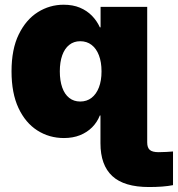

<svg xmlns="http://www.w3.org/2000/svg" viewBox="-20 -564 737 796"><path d="M597.7 211.4Q494.6 211.4 445.6 166Q396.5 120.6 396.5 29.8V-104H590.3V26.4Q590.3 48.3 601.1 57.6Q611.8 66.9 637.7 66.9Q654.8 66.9 669.7 65.9Q684.6 64.9 697.3 64V203.6Q677.7 207.5 652.1 209.5Q626.5 211.4 597.7 211.4ZM245.1 8.3Q184.1 8.3 134.8 -23.2Q85.4 -54.7 56.6 -116.2Q27.8 -177.7 27.8 -268.1Q27.8 -360.4 57.9 -421.6Q87.9 -482.9 137 -513.7Q186 -544.4 243.7 -544.4Q282.2 -544.4 311.3 -532.2Q340.3 -520 361.1 -498.8Q381.8 -477.5 394 -450.7H397V-535.6H590.3V0H397.5V-85.4H394Q382.8 -57.1 361.8 -36.1Q340.8 -15.1 311.5 -3.4Q282.2 8.3 245.1 8.3ZM312.5 -143.1Q339.8 -143.1 359.6 -158.4Q379.4 -173.8 390.1 -201.7Q400.9 -229.5 400.9 -268.1Q400.9 -306.6 390.1 -334.7Q379.4 -362.8 359.6 -377.9Q339.8 -393.1 312.5 -393.1Q286.1 -393.1 267.1 -377.9Q248 -362.8 238 -334.7Q228 -306.6 228 -268.1Q228 -229.5 238 -201.2Q248 -172.9 267.1 -158Q286.1 -143.1 312.5 -143.1Z"/></svg>

Font: Inter 20pt Black
Style: Regular
Weight: 900
Version: Version 4.001;git-66647c0bb